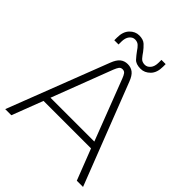

<svg xmlns="http://www.w3.org/2000/svg" viewBox="-243 -1020 1155 1155"><g transform="rotate(45 335.0 -442.0)"><path d="M4 0 253 -644Q267 -681 286.5 -697Q306 -713 334 -713Q362 -713 381.5 -697.5Q401 -682 415 -645L666 0H613L536 -198H132L56 0ZM148 -241H521L372 -628Q365 -647 357 -658Q349 -669 334 -669Q319 -669 311.5 -658.5Q304 -648 296 -628ZM408 -747Q368 -747 350 -767Q332 -787 317 -808Q307 -824 294 -836.5Q281 -849 260 -849Q240 -849 225.5 -831Q211 -813 211 -780V-757H175V-780Q175 -830 201 -857Q227 -884 261 -884Q296 -884 314.5 -866.5Q333 -849 347 -830Q359 -812 372 -797Q385 -782 409 -782Q429 -782 444 -800Q459 -818 459 -851V-874H495V-852Q495 -801 468.5 -774Q442 -747 408 -747Z"/></g></svg>

Font: MuseoModerno ExtraLight
Style: Regular
Weight: 200
Designer: Pablo Cosgaya, Héctor Gatti, Marcela Romero, and the Authors of The MuseoModerno Project.
Foundry: Omnibus-Type Team
Version: Version 1.001